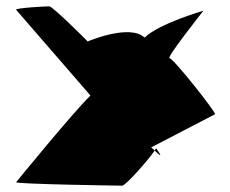

<svg xmlns="http://www.w3.org/2000/svg" viewBox="-20 -587 727 607"><path d="M31 -11C28 -5 354 0 366 0C378 0 451 -84 469 -111C467 -114 462 -117 458 -121L660 -226C663 -232 528 -403 516 -403C504 -403 623 -553 623 -553C623 -553 483 -513 437 -468C391 -513 257 -456 257 -456C252 -462 146 -567 136 -567C125 -567 28 -562 31 -556L266 -285C211 -232 31 -11 31 -11ZM469 -111C506 -75 474 -117 473 -119C474 -118 471 -115 469 -111Z"/></svg>

Font: Ampere
Style: SCExt
Weight: 400
Version: Version 1